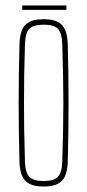

<svg xmlns="http://www.w3.org/2000/svg" viewBox="-20 -675 318 700"><path d="M139 5Q107.5 5 88.5 -4.2Q69.5 -13.5 60.8 -33.2Q52 -53 51 -85Q49.5 -138.5 48.8 -192.2Q48 -246 48 -299.5Q48 -353 48.8 -406.8Q49.5 -460.5 51 -514Q52 -546.5 60.8 -566.5Q69.5 -586.5 88.5 -595.8Q107.5 -605 139 -605Q170.5 -605 189.5 -595.8Q208.5 -586.5 217.2 -566.5Q226 -546.5 227 -514Q228.5 -460.5 229.2 -406.8Q230 -353 230 -299.5Q230 -246 229.2 -192.2Q228.5 -138.5 227 -85Q226 -53 217.2 -33.2Q208.5 -13.5 189.5 -4.2Q170.5 5 139 5ZM139 -15Q175 -15 190.2 -29.5Q205.5 -44 207 -85Q209 -148.5 210 -200Q211 -251.5 211 -299.5Q211 -347.5 210 -399Q209 -450.5 207 -514Q205.5 -556 190.8 -570.5Q176 -585 139 -585Q102.5 -585 87.5 -570.5Q72.5 -556 71 -514Q69 -450.5 68.2 -399Q67.5 -347.5 67.5 -299.5Q67.5 -251.5 68.2 -200Q69 -148.5 71 -85Q72.5 -44 87.8 -29.5Q103 -15 139 -15ZM61 -655H222V-639H61Z"/></svg>

Font: Big Shoulders Display SC Thin
Style: Regular
Weight: 100
Designer: Patric King
Foundry: XO Type Co
Version: Version 2.002